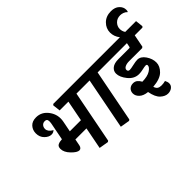

<svg xmlns="http://www.w3.org/2000/svg" viewBox="-139 -1386 1981 1981"><g transform="rotate(-45 851.0 -395.5)"><path d="M139.2 -561Q139.2 -609.4 169.7 -643.3Q200.2 -677.2 257.8 -677.2Q339.8 -677.2 391.4 -605.7Q442.9 -534.2 425.8 -445.8L402.8 -328.6H564.9L608.9 -555.2H481L471.2 -638.2L481.9 -649.4H835.9L845.2 -566.4L835 -555.2H726.1L614.3 19L602.1 27.8L499 10.3L545.4 -228.5H383.8L370.1 -157.7Q366.2 -137.7 356.2 -128.4Q346.2 -119.1 334 -119.1Q302.7 -119.1 254.2 -168.9Q205.6 -218.8 205.6 -269.5Q205.6 -303.7 228.5 -315.4Q251.5 -327.1 287.1 -328.1L324.7 -522Q329.6 -547.9 324.7 -566.9Q319.8 -585.9 293.5 -585.9Q268.6 -585.9 253.7 -568.8Q238.8 -551.8 238.8 -526.4Q238.8 -507.3 251.2 -490Q263.7 -472.7 293 -455.1Q285.2 -448.7 273.4 -443.1Q261.7 -437.5 246.1 -437.5Q209.5 -437.5 174.3 -472.2Q139.2 -506.8 139.2 -561Z M1153.8 -555.2H1035.2L923.3 19L911.1 27.8L808.1 10.3L918 -555.2H817.4L807.6 -638.2L818.4 -649.4H1154.8L1164.1 -566.4Z M1538.1 -407.7H1346.2Q1311 -407.7 1287.1 -395.8Q1263.2 -383.8 1263.2 -362.3Q1263.2 -353 1269.5 -345.9Q1275.9 -338.9 1288.6 -338.9Q1306.6 -338.9 1349.6 -348.9Q1392.6 -358.9 1417 -358.9Q1465.8 -358.9 1501.5 -306.6Q1537.1 -254.4 1537.1 -199.2Q1537.1 -145.5 1490.2 -99.1Q1443.4 -52.7 1336.4 -44.4Q1345.7 -14.6 1362.5 -4.2Q1379.4 6.3 1407.7 6.3Q1422.9 6.3 1436.8 4.2Q1450.7 2 1464.4 -1.5Q1470.7 10.7 1474.6 23.2Q1478.5 35.6 1478.5 46.4Q1478.5 76.2 1454.3 95Q1430.2 113.8 1396 113.8Q1355 113.8 1315.7 78.1Q1276.4 42.5 1260.3 -44.4Q1200.2 -50.3 1169.2 -79.8Q1138.2 -109.4 1138.2 -145Q1138.2 -177.2 1159.2 -197.8Q1180.2 -218.3 1213.9 -218.3Q1241.7 -218.3 1261 -202.9Q1280.3 -187.5 1293.9 -161.1Q1370.6 -162.1 1411.9 -188.2Q1453.1 -214.4 1453.1 -240.7Q1453.1 -249.5 1448.2 -252.7Q1443.4 -255.9 1436 -255.9Q1419.9 -255.9 1386.7 -248Q1353.5 -240.2 1326.2 -240.2Q1257.8 -240.2 1209.2 -300Q1160.6 -359.9 1160.6 -413.1Q1160.6 -450.7 1191.7 -475.8Q1222.7 -501 1285.2 -501H1441.9Q1446.8 -501 1450 -503.4Q1453.1 -505.9 1453.6 -510.7L1462.4 -555.2H1136.2L1126.5 -638.2L1137.2 -649.4H1454.6Q1435.1 -673.3 1425.5 -700.7Q1416 -728 1416 -754.4Q1416 -815.4 1460.9 -860.4Q1505.9 -905.3 1578.6 -905.3Q1636.7 -905.3 1669.2 -874.5Q1701.7 -843.8 1701.7 -804.7Q1701.7 -790 1699.5 -784.4Q1697.3 -778.8 1695.3 -775.4Q1677.7 -793.5 1656.7 -800.8Q1635.7 -808.1 1616.2 -808.1Q1570.3 -808.1 1541.7 -778.6Q1513.2 -749 1513.2 -710Q1513.2 -694.3 1518.1 -678.5Q1522.9 -662.6 1532.2 -649.4H1689.9L1699.2 -566.4L1689 -555.2H1576.7L1549.8 -417.5Z"/></g></svg>

Font: Sitara
Style: Bold Italic
Weight: 700
Italic angle: -11°
Designer: Neelakash Kshetrimayum
Foundry: Neelakash Kshetrimayum
Version: Version 1.000;PS Version 1.000;PS 1.0;hotconv 1.;hotconv 1.0